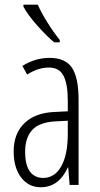

<svg xmlns="http://www.w3.org/2000/svg" viewBox="-20 -786 423 816"><path d="M210.4 -606Q179.7 -630.9 137.7 -678.2Q98.6 -722.2 79.6 -757.8V-766.1H140.6Q154.8 -733.4 180.7 -691.9Q206.5 -650.4 233.9 -616.2V-606ZM163.1 -29.8Q212.4 -29.8 240.2 -79.1Q268.1 -127.9 268.1 -217.8V-272.9L212.9 -270Q147.9 -266.1 118.2 -234.9Q86.9 -202.1 86.9 -141.1Q86.9 -84 107.4 -56.6Q127.9 -29.8 163.1 -29.8ZM275.9 0 270 -74.2H268.1Q230 9.8 152.8 9.8Q101.6 9.8 69.8 -31.7Q38.1 -73.2 38.1 -142.1Q38.1 -218.3 83.5 -262.2Q129.4 -306.6 210.9 -310.1L268.1 -313V-356.9Q268.1 -430.7 249.5 -464.8Q231 -499 188 -499Q142.6 -499 95.2 -469.2L75.2 -505.9Q129.9 -540 190.9 -540Q256.8 -540 285.2 -499Q314 -457.5 314 -360.8V0Z"/></svg>

Font: Germano
Style: Regular
Weight: 300
Width: 3
Foundry: Ascender Corporation
Version: Version 1.10; ttfautohint (v1.5)